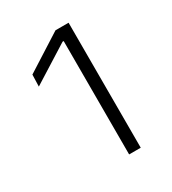

<svg xmlns="http://www.w3.org/2000/svg" viewBox="-98 -758 403 451"><g transform="rotate(-30 103.0 -532.5)"><path d="M154.5 -362.5H123V-670H120L19 -606.5L20 -638.5L119 -701.5H154.5Z"/></g></svg>

Font: Anek Devanagari Medium ExtraLight
Style: Regular
Weight: 250
Version: Version 1.003